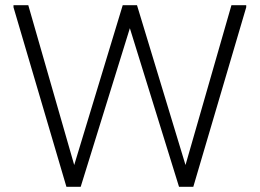

<svg xmlns="http://www.w3.org/2000/svg" viewBox="-20 -720 1001 740"><path d="M670 0 453 -700H508L715 -18L725 0ZM670 0 676 -18 872 -700H929V-692L725 0ZM236 0 32 -692V-700H89L285 -18L291 0ZM236 0 246 -18 453 -700H508L291 0Z"/></svg>

Font: Fustat Light
Style: Regular
Weight: 300
Designer: Mohamed Gaber, Khaled Hosny, Laura Garcia Mut
Foundry: Kief Type Foundry, Alif Type Foundry, Hard Type Foundry
Version: Version 1.007